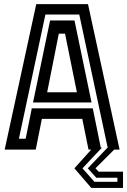

<svg xmlns="http://www.w3.org/2000/svg" viewBox="-20 -720 612 924"><path d="M419.5 184.5 338 90 419 0H406L376 -148H181.5L152 0H2.5L154.5 -700H403.5L555.5 0H529.5L439.5 90L454.5 106H572V184.5ZM434.5 155H545V135.5H443.5L402.5 90L496 -8H498.5L361.5 -650H198.5L71 -52.5H103.5L133 -198.5H426.5L465 -9.5H470.5L377 90ZM139 -227 221 -621.5H338.5L420.5 -227ZM207 -276H350L293 -558H263Z"/></svg>

Font: Tourney Condensed SemiBold
Style: Regular
Weight: 600
Width: 3
Designer: Tyler Finck
Foundry: Etcetera Type Co
Version: Version 1.010; ttfautohint (v1.8.3)